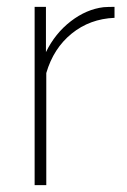

<svg xmlns="http://www.w3.org/2000/svg" viewBox="-20 -540 371 560"><path d="M314 -488Q242 -485 189 -442Q136 -399 115 -327V0H81V-520H114V-388Q141 -443 186.5 -478Q232 -513 282 -519Q295 -520 314 -520Z"/></svg>

Font: Raleway-v4020 ExtraLight
Style: Regular
Weight: 275
Designer: Matt McInerney, Pablo Impallari, Rodrigo Fuenzalida
Foundry: Matt McInerney, Pablo Impallari, Rodrigo Fuenzalida
Version: Version 4.020;PS 004.020;hotconv 1.0.88;makeotf.lib2.5.64775